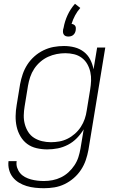

<svg xmlns="http://www.w3.org/2000/svg" viewBox="-20 -781 640 1014"><path d="M212 213Q189 213 165.5 210.5Q142 208 120.5 201.5Q99 195 80 183.5Q61 172 47.5 155Q34 138 28 115.5Q22 93 25 70H68Q65 88 70.5 104.5Q76 121 86.5 133.5Q97 146 112 154Q127 162 143.5 166.5Q160 171 177.5 173Q195 175 212 175Q235 175 258 170.5Q281 166 302.5 155.5Q324 145 342 128.5Q360 112 373.5 91.5Q387 71 394 49Q401 27 405 4L422 -98Q407 -73 386 -51.5Q365 -30 339 -16.5Q313 -3 285.5 2.5Q258 8 229 8Q229 8 229 8Q229 8 229 8Q201 8 173 1.5Q145 -5 123.5 -21Q102 -37 88 -61Q74 -85 68 -112Q62 -139 62.5 -168Q63 -197 68 -226L86 -336Q91 -363 100 -389.5Q109 -416 124.5 -440Q140 -464 162 -483.5Q184 -503 210 -515.5Q236 -528 263 -533Q290 -538 318 -538Q347 -538 374 -531Q401 -524 422.5 -507.5Q444 -491 456.5 -466.5Q469 -442 474 -415L493 -530H536L447 11Q442 38 433 64.5Q424 91 408 115.5Q392 140 369.5 159.5Q347 179 321 191.5Q295 204 267.5 208.5Q240 213 212 213ZM249 -30Q271 -30 293.5 -34Q316 -38 337 -48.5Q358 -59 376 -75Q394 -91 407 -111Q420 -131 427.5 -153Q435 -175 438 -197L456 -307Q460 -331 461 -354.5Q462 -378 457 -400.5Q452 -423 441 -442.5Q430 -462 412 -475.5Q394 -489 371.5 -494.5Q349 -500 325 -500Q302 -500 279 -495.5Q256 -491 234 -481Q212 -471 193 -454.5Q174 -438 160.5 -417.5Q147 -397 139.5 -374.5Q132 -352 128 -329L110 -219Q106 -195 105.5 -171.5Q105 -148 111 -125.5Q117 -103 129 -84Q141 -65 160 -53Q179 -41 202 -35.5Q225 -30 249 -30ZM341 -588Q334 -588 328 -590Q322 -592 318 -597Q314 -602 313 -608.5Q312 -615 313 -622V-624L316 -635Q322 -669 337 -701.5Q352 -734 376 -761L404 -739Q388 -721 376.5 -699.5Q365 -678 358 -655Q364 -654 369 -651.5Q374 -649 377 -644.5Q380 -640 380.5 -634Q381 -628 380 -622Q379 -615 376 -608.5Q373 -602 367.5 -597Q362 -592 355 -590Q348 -588 341 -588Z"/></svg>

Font: Iosevka Curly XLtExObl
Style: Regular
Weight: 200
Width: 7
Italic angle: -9°
Monospace: yes
Designer: Belleve Invis
Foundry: Belleve Invis
Version: Version 11.0.1; ttfautohint (v1.8.3)